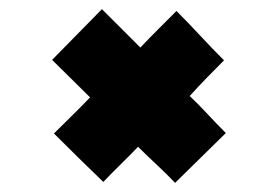

<svg xmlns="http://www.w3.org/2000/svg" viewBox="-20 -400 568 420"><path d="M287 -296Q307 -317 326 -336Q345 -355 366 -376Q392 -350 418 -322Q444 -294 470 -268Q452 -250 432.5 -230Q413 -210 395 -190Q415 -171 434 -150.5Q453 -130 474 -109L363 0Q344 -20 323 -39.5Q302 -59 282 -79Q264 -60 244 -40.5Q224 -21 206 -2Q178 -29 151 -55.5Q124 -82 98 -108Q118 -128 137.5 -147Q157 -166 177 -187L94 -269L203 -380Z"/></svg>

Font: Josefin Sans Thin
Style: Bold
Weight: 700
Version: Version 2.000